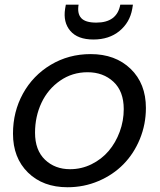

<svg xmlns="http://www.w3.org/2000/svg" viewBox="-20 -787 680 816"><path d="M600.1 -328.1Q600.1 -258.8 574.5 -196.3Q548.8 -133.8 504.6 -88.9Q460.4 -43.9 398.7 -17.6Q336.9 8.8 267.1 8.8Q162.6 8.8 98.9 -53.7Q35.2 -116.2 35.2 -219.2Q35.2 -312 77.6 -389.2Q120.1 -466.3 196 -511.7Q272 -557.1 365.2 -557.1Q470.2 -557.1 535.2 -494.4Q600.1 -431.6 600.1 -328.1ZM128.9 -223.1Q128.9 -148.9 171.1 -108.4Q213.4 -67.9 277.8 -67.9Q326.2 -67.9 369.1 -89.1Q412.1 -110.4 441.9 -145.5Q471.7 -180.7 488.8 -227.1Q505.9 -273.4 505.9 -323.2Q505.9 -398.9 462.2 -439.5Q418.5 -480 352.1 -480Q287.1 -480 235.4 -444.1Q183.6 -408.2 156.2 -349.9Q128.9 -291.5 128.9 -223.1ZM542 -749Q531.7 -691.4 487.8 -655.3Q443.8 -619.1 377 -619.1Q310.1 -619.1 278.8 -655.8Q247.6 -692.4 256.8 -750L259.8 -767.1H314Q307.6 -729.5 325.2 -710.2Q342.8 -690.9 389.2 -690.9Q477.1 -690.9 491.2 -767.1H544.9Z"/></svg>

Font: SVN-Poppins
Style: Italic
Weight: 400
Italic angle: -10°
Designer: Ninad Kale (Devanagari), Jonny Pinhorn (Latin)
Foundry: Indian Type Foundry
Version: Version 3.002 2017